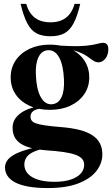

<svg xmlns="http://www.w3.org/2000/svg" viewBox="-20 -738 583 998"><path d="M228.5 239.5Q168 239.5 125.5 231.5Q83 223.5 56.8 209Q30.5 194.5 18.2 175Q6 155.5 6 132.5Q6 114 16.5 97.8Q27 81.5 50.8 67.5Q74.5 53.5 113.5 41.5Q152.5 29.5 210 19.5H253L252.5 27Q196 34.5 164 47.2Q132 60 119.2 77.8Q106.5 95.5 106.5 117Q106.5 145 125.2 165.2Q144 185.5 178.8 196.2Q213.5 207 262 207Q314 207 348.5 195.2Q383 183.5 400.2 163.5Q417.5 143.5 417.5 119Q417.5 100 406.2 87.2Q395 74.5 371 66Q347 57.5 308.5 52Q270 46.5 216 43Q166.5 38.5 133.5 28.8Q100.5 19 81.2 4Q62 -11 53.5 -31Q45 -51 45.5 -75.5Q45.5 -117 83 -146.5Q120.5 -176 190 -187.5L199 -174.5Q165.5 -171.5 152 -160Q138.5 -148.5 138.5 -133Q138.5 -120.5 144.2 -111.8Q150 -103 166.5 -97Q183 -91 214.5 -86.2Q246 -81.5 297 -77.5Q354 -73 394.8 -62.2Q435.5 -51.5 461.5 -34Q487.5 -16.5 499.8 8Q512 32.5 512 64.5Q512 111 481 151Q450 191 387.2 215.2Q324.5 239.5 228.5 239.5ZM239.5 -167Q179 -167 132.8 -188.5Q86.5 -210 61 -248Q35.5 -286 35.5 -336Q35.5 -386 61.8 -424.5Q88 -463 134 -484.5Q180 -506 238.5 -506Q285.5 -506 323.2 -493.2Q361 -480.5 388 -457.8Q415 -435 429.5 -404Q444 -373 444 -336.5Q444 -286.5 417.8 -248.2Q391.5 -210 345.5 -188.5Q299.5 -167 239.5 -167ZM249 -196Q283.5 -198.5 299.5 -232.5Q315.5 -266.5 312.5 -325.5Q309 -400.5 287.2 -439.8Q265.5 -479 229 -477Q196.5 -475 180 -440.8Q163.5 -406.5 166.5 -348Q169.5 -274 191.5 -234Q213.5 -194 249 -196ZM307 -481.5 284.5 -501.5Q349 -497 389.8 -498.2Q430.5 -499.5 454.5 -503.8Q478.5 -508 492.2 -511.8Q506 -515.5 516.5 -515.5Q528 -515.5 535.5 -507.8Q543 -500 543 -482Q543 -452 527.5 -433Q512 -414 491.5 -414Q477 -414 463 -424.2Q449 -434.5 429.5 -447.5Q410 -460.5 380.8 -470.8Q351.5 -481 307 -481.5ZM242 -622Q274 -622 299 -632.2Q324 -642.5 341.2 -663.8Q358.5 -685 367.5 -718H397Q382 -653.5 362.5 -616.8Q343 -580 314.2 -564.8Q285.5 -549.5 242 -549.5Q198.5 -549.5 169.8 -564.8Q141 -580 121.8 -616.8Q102.5 -653.5 87 -718H116.5Q125.5 -685 142.8 -663.8Q160 -642.5 185 -632.2Q210 -622 242 -622Z"/></svg>

Font: Newsreader 60pt SemiBold
Style: Regular
Weight: 600
Designer: Hugues Gentile
Foundry: Production Type
Version: Version 1.003